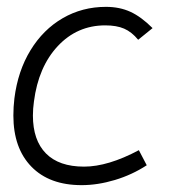

<svg xmlns="http://www.w3.org/2000/svg" viewBox="-20 -533 509 560"><path d="M19 -196Q19 -221 22 -246Q32 -326 69 -386.5Q106 -447 163 -480Q220 -513 289 -513Q329 -513 360.5 -498.5Q392 -484 425 -451L383 -417Q364 -440 342 -449.5Q320 -459 287 -459Q205 -459 148.5 -398.5Q92 -338 79 -237Q76 -216 76 -196Q76 -124 114 -85.5Q152 -47 225 -47Q295 -47 385 -95L408 -51Q365 -23 315 -8Q265 7 218 7Q124 7 71.5 -47Q19 -101 19 -196Z"/></svg>

Font: Bellota Text
Style: Italic
Weight: 400
Italic angle: -7.5°
Designer: Kemie Guaida
Foundry: Kemie Guaida
Version: Version 4.001